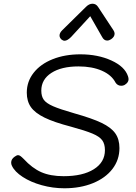

<svg xmlns="http://www.w3.org/2000/svg" viewBox="-20 -1002 729 1032"><path d="M44 -111Q40 -119 40 -128Q40 -147 59 -160Q70 -168 77 -168Q83 -168 89.5 -163.5Q96 -159 107 -148Q153 -98 202 -76.5Q251 -55 322 -55Q425 -55 484.5 -92.5Q544 -130 544 -195Q544 -228 529.5 -248Q515 -268 477 -284Q439 -300 362 -321Q270 -345 219 -370Q168 -395 146 -426.5Q124 -458 124 -504Q124 -564 161 -611Q198 -658 263.5 -684Q329 -710 412 -710Q506 -710 578.5 -677Q651 -644 668 -592Q671 -583 671 -576Q671 -558 649 -545Q641 -541 632 -541Q612 -541 601 -558Q580 -599 527.5 -622Q475 -645 402 -645Q310 -645 256 -610Q202 -575 202 -515Q202 -484 215.5 -465.5Q229 -447 265.5 -431Q302 -415 379 -393Q475 -366 526 -341.5Q577 -317 599.5 -285.5Q622 -254 622 -206Q622 -143 584.5 -94Q547 -45 479.5 -17.5Q412 10 326 10Q264 10 204.5 -6.5Q145 -23 102 -51Q59 -79 44 -111ZM300 -811Q300 -825 314 -839L442 -965Q459 -982 477 -982Q496 -982 507 -965L590 -839Q596 -830 596 -821Q596 -804 577 -791Q566 -784 556 -784Q539 -784 529 -803L465 -915L362 -803Q342 -783 327 -783Q319 -783 310 -790Q300 -800 300 -811Z"/></svg>

Font: Kodchasan
Style: Italic
Weight: 400
Italic angle: -10°
Version: Version 1.000; ttfautohint (v1.6)